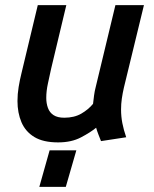

<svg xmlns="http://www.w3.org/2000/svg" viewBox="-20 -542 600 747"><path d="M206 12Q148 12 113.5 -9Q79 -30 63.5 -66.5Q48 -103 48 -149Q48 -176 52.5 -203.5Q57 -231 64 -259L127 -522H238L179 -275Q173 -247 166.5 -217.5Q160 -188 160 -161Q160 -140 166.5 -122Q173 -104 188.5 -94Q204 -84 230 -84Q269 -84 296.5 -100Q324 -116 342 -138Q344 -155 346 -171Q348 -187 353 -206L429 -522H540L462 -201Q457 -179 454 -158.5Q451 -138 451 -116Q451 -89 456 -63Q461 -37 471 -8L373 7Q369 -3 363 -18.5Q357 -34 354 -45Q332 -27 295 -7.5Q258 12 206 12ZM133 185 173 43H277L236 185Z"/></svg>

Font: Ubuntu Sans Mono Medium
Style: Italic
Weight: 500
Italic angle: -13.5°
Monospace: yes
Designer: Dalton Maag Ltd
Foundry: Dalton Maag Ltd
Version: Version 1.006